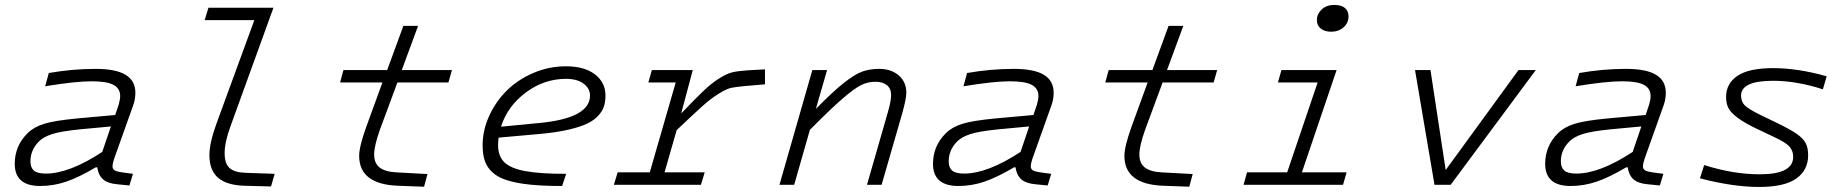

<svg xmlns="http://www.w3.org/2000/svg" viewBox="-20 -741 7405 770"><path d="M437 -102.1Q431.2 -83.5 431.2 -74.2Q431.2 -63 439.7 -57.9Q448.2 -52.7 469.2 -49.8L513.2 -43.9L499 2.9L450.2 -2Q411.6 -5.4 393.1 -22Q374.5 -38.6 370.1 -69.8H363.8Q296.4 -29.8 245.4 -12.5Q194.3 4.9 141.1 4.9Q39.1 4.9 39.1 -84Q39.1 -155.3 89.8 -206.1Q115.2 -231.4 156.5 -244.4Q197.8 -257.3 290 -266.1L441.9 -279.8L456.1 -321.8Q461.9 -341.8 461.9 -356Q461.9 -386.2 435.3 -400.6Q408.7 -415 347.2 -415Q282.7 -415 161.1 -395L175.8 -448.2Q270.5 -464.8 362.8 -464.8Q444.8 -464.8 483.9 -440.9Q522.9 -417 522.9 -369.1Q522.9 -343.3 514.2 -318.8ZM164.1 -44.9Q257.8 -44.9 390.1 -131.8L424.8 -233.9L299.8 -222.2Q222.7 -214.4 188.5 -203.1Q154.3 -191.9 136.2 -173.8Q102.1 -139.6 102.1 -94.2Q102.1 -69.3 115.7 -57.1Q129.4 -44.9 164.1 -44.9Z M847.7 -244.1 1000 -660.2H800.8L815.9 -710H1076.7L904.8 -235.8Q880.9 -170.9 880.9 -127Q880.9 -85 900.6 -67.1Q920.4 -49.3 965.8 -47.9L1081.5 -43.9L1066.9 6.8L959 3.9Q888.2 1.5 854 -28.6Q819.8 -58.6 819.8 -119.1Q819.8 -167 847.7 -244.1Z M1503.4 -220.2Q1480.5 -155.8 1480.5 -121.1Q1480.5 -86.4 1502.4 -69.3Q1524.4 -52.2 1569.3 -49.8L1694.3 -43L1680.7 7.8L1575.7 3.9Q1420.4 -2 1420.4 -116.2Q1420.4 -152.8 1448.7 -231.9L1513.7 -410.2H1343.8L1357.4 -460H1532.7L1597.7 -637.2H1656.7L1591.3 -460H1792.5L1778.3 -410.2H1573.7Z M2250.5 -43.9 2234.4 4.9Q2158.2 4.9 2104.5 -0.7Q2050.8 -6.3 2013.7 -18.1Q1976.6 -29.8 1955.1 -49.6Q1933.6 -69.3 1924.6 -95.2Q1915.5 -121.1 1915.5 -158.2Q1915.5 -218.3 1941.7 -275.9Q1967.8 -333.5 2012 -377.4Q2056.2 -421.4 2118.7 -448.2Q2181.2 -475.1 2249.5 -475.1Q2324.2 -475.1 2366.2 -442.6Q2408.2 -410.2 2408.2 -357.9Q2408.2 -333.5 2402.1 -314.5Q2396 -295.4 2379.2 -276.9Q2362.3 -258.3 2333.7 -244.9Q2305.2 -231.4 2258.5 -220.7Q2211.9 -210 2148.4 -204.1L1979.5 -189Q1977.5 -169.4 1977.5 -159.2Q1977.5 -114.3 2003.2 -89.8Q2028.8 -65.4 2086.9 -54.7Q2145 -43.9 2250.5 -43.9ZM2249.5 -424.8Q2162.1 -424.8 2088.6 -369.9Q2015.1 -314.9 1989.3 -232.9L2145.5 -248Q2346.2 -267.6 2346.2 -357.9Q2346.2 -386.2 2320.6 -405.5Q2294.9 -424.8 2249.5 -424.8Z M2457 -49.8H2585.9L2689.9 -410.2H2580.1L2594.2 -460H2758.3L2711.9 -286.1Q2769.5 -346.2 2801.3 -376.5Q2833 -406.7 2863.8 -426.3Q2894.5 -445.8 2917.5 -451.2Q2940.4 -456.5 2979 -459L3047.9 -462.9V-402.8L2968.3 -396Q2930.7 -392.6 2912.4 -388.7Q2894 -384.8 2862.3 -365.2Q2830.6 -345.7 2796.4 -314.9Q2762.2 -284.2 2693.8 -219.2L2645 -49.8H2806.2L2791 0H2441.9Z M3296.9 -460 3252 -304.2Q3319.8 -373.5 3363.8 -408.2Q3407.7 -442.9 3437.7 -453.9Q3467.8 -464.8 3505.9 -464.8Q3553.7 -464.8 3584.2 -438.7Q3614.7 -412.6 3614.7 -369.1Q3614.7 -344.7 3597.7 -284.2L3515.6 0H3457L3541 -292Q3553.7 -335.9 3553.7 -359.9Q3553.7 -385.7 3536.9 -399.4Q3520 -413.1 3490.7 -413.1Q3461.4 -413.1 3435.1 -400.6Q3408.7 -388.2 3360.6 -346.9Q3312.5 -305.7 3228 -220.2L3165 0H3106L3237.8 -460Z M4119.6 -102.1Q4113.8 -83.5 4113.8 -74.2Q4113.8 -63 4122.3 -57.9Q4130.9 -52.7 4151.9 -49.8L4195.8 -43.9L4181.6 2.9L4132.8 -2Q4094.2 -5.4 4075.7 -22Q4057.1 -38.6 4052.7 -69.8H4046.4Q3979 -29.8 3928 -12.5Q3877 4.9 3823.7 4.9Q3721.7 4.9 3721.7 -84Q3721.7 -155.3 3772.5 -206.1Q3797.9 -231.4 3839.1 -244.4Q3880.4 -257.3 3972.7 -266.1L4124.5 -279.8L4138.7 -321.8Q4144.5 -341.8 4144.5 -356Q4144.5 -386.2 4117.9 -400.6Q4091.3 -415 4029.8 -415Q3965.3 -415 3843.8 -395L3858.4 -448.2Q3953.1 -464.8 4045.4 -464.8Q4127.4 -464.8 4166.5 -440.9Q4205.6 -417 4205.6 -369.1Q4205.6 -343.3 4196.8 -318.8ZM3846.7 -44.9Q3940.4 -44.9 4072.8 -131.8L4107.4 -233.9L3982.4 -222.2Q3905.3 -214.4 3871.1 -203.1Q3836.9 -191.9 3818.8 -173.8Q3784.7 -139.6 3784.7 -94.2Q3784.7 -69.3 3798.3 -57.1Q3812 -44.9 3846.7 -44.9Z M4572.3 -220.2Q4549.3 -155.8 4549.3 -121.1Q4549.3 -86.4 4571.3 -69.3Q4593.3 -52.2 4638.2 -49.8L4763.2 -43L4749.5 7.8L4644.5 3.9Q4489.3 -2 4489.3 -116.2Q4489.3 -152.8 4517.6 -231.9L4582.5 -410.2H4412.6L4426.3 -460H4601.6L4666.5 -637.2H4725.6L4660.2 -460H4861.3L4847.2 -410.2H4642.6Z M5318.4 -613.8Q5293 -613.8 5277.1 -626.2Q5261.2 -638.7 5261.2 -661.1Q5261.2 -684.6 5280.3 -702.9Q5299.3 -721.2 5331.1 -721.2Q5359.4 -721.2 5373.8 -709Q5388.2 -696.8 5388.2 -674.8Q5388.2 -649.4 5368.4 -631.6Q5348.6 -613.8 5318.4 -613.8ZM4981 -49.8H5142.1L5264.2 -410.2H5105L5119.1 -460H5340.3L5201.2 -49.8H5380.4L5366.2 0H4967.3Z M5654.8 -460H5716.8L5777.8 -59.1L6069.8 -460H6139.2L5797.9 0H5732.9Z M6574.7 -102.1Q6568.8 -83.5 6568.8 -74.2Q6568.8 -63 6577.4 -57.9Q6585.9 -52.7 6606.9 -49.8L6650.9 -43.9L6636.7 2.9L6587.9 -2Q6549.3 -5.4 6530.8 -22Q6512.2 -38.6 6507.8 -69.8H6501.5Q6434.1 -29.8 6383.1 -12.5Q6332 4.9 6278.8 4.9Q6176.8 4.9 6176.8 -84Q6176.8 -155.3 6227.5 -206.1Q6252.9 -231.4 6294.2 -244.4Q6335.4 -257.3 6427.7 -266.1L6579.6 -279.8L6593.8 -321.8Q6599.6 -341.8 6599.6 -356Q6599.6 -386.2 6573 -400.6Q6546.4 -415 6484.9 -415Q6420.4 -415 6298.8 -395L6313.5 -448.2Q6408.2 -464.8 6500.5 -464.8Q6582.5 -464.8 6621.6 -440.9Q6660.6 -417 6660.6 -369.1Q6660.6 -343.3 6651.9 -318.8ZM6301.8 -44.9Q6395.5 -44.9 6527.8 -131.8L6562.5 -233.9L6437.5 -222.2Q6360.4 -214.4 6326.2 -203.1Q6292 -191.9 6273.9 -173.8Q6239.7 -139.6 6239.7 -94.2Q6239.7 -69.3 6253.4 -57.1Q6267.1 -44.9 6301.8 -44.9Z M7231.4 -118.2Q7231.4 -58.6 7183.8 -24.9Q7136.2 8.8 7034.7 8.8Q6930.2 8.8 6797.4 -25.9L6814.5 -79.1Q6930.7 -42 7037.6 -42Q7171.4 -42 7171.4 -111.8Q7171.4 -136.7 7156 -153.6Q7140.6 -170.4 7094.2 -191.9L7028.3 -223.1Q6975.6 -248 6947.5 -269.5Q6919.4 -291 6910.9 -309.1Q6902.3 -327.1 6902.3 -352.1Q6902.3 -406.2 6948.2 -437Q6994.1 -467.8 7091.3 -467.8Q7189.9 -467.8 7305.7 -435.1L7290.5 -382.8Q7184.6 -417 7091.3 -417Q6962.4 -417 6962.4 -357.9Q6962.4 -333.5 6977.1 -318.6Q6991.7 -303.7 7040.5 -279.8L7106.4 -248Q7160.6 -221.7 7186.3 -203.6Q7211.9 -185.5 7221.7 -166.7Q7231.4 -147.9 7231.4 -118.2Z"/></svg>

Font: IntelOne Mono Light
Style: Italic
Weight: 300
Italic angle: -16°
Designer: Fred Shallcrass
Foundry: Frere-Jones Type LLC
Version: Version 1.200;hotconv 1.1.0;makeotfexe 2.6.0;FJTRelease1.2